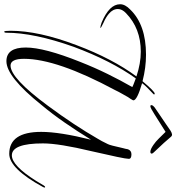

<svg xmlns="http://www.w3.org/2000/svg" viewBox="2 -772 812 883"><g transform="rotate(90 407.5 -331.0)"><path d="M112 55Q108 55 108 26Q108 -103 174 -277Q236 -442 318 -553Q258 -573 204 -573Q97 -573 27 -505Q8 -487 8 -468Q8 -444 30 -426Q37 -420 47.5 -413.5Q58 -407 72 -401Q95 -390 95 -388Q95 -387 93 -387Q87 -387 70 -393Q-14 -428 -14 -478Q-14 -501 10 -524Q80 -597 218 -597Q248 -597 278.5 -593Q309 -589 340 -581Q387 -637 397 -637Q401 -637 401 -634Q399 -630 397 -629Q381 -614 369 -602Q357 -590 349 -579Q428 -556 428 -539L427 -536Q425 -532 421.5 -526.5Q418 -521 413 -514Q406 -501 397.5 -486.5Q389 -472 381 -455Q237 -187 237 -36Q237 26 268 26Q326 26 453 -146Q499 -208 536.5 -265Q574 -322 604 -374Q609 -382 615.5 -394Q622 -406 629 -421Q632 -426 636.5 -443.5Q641 -461 648 -492Q649 -496 650.5 -501.5Q652 -507 653 -514Q659 -530 676 -530Q697 -530 697 -518Q697 -507 688 -464Q679 -421 662 -347Q626 -197 626 -123Q626 20 681 20Q728 20 798 -91Q802 -97 807 -106Q812 -115 819 -126Q823 -133 827 -133Q829 -133 829 -130Q829 -128 827 -124Q742 32 674 32Q573 32 573 -115Q573 -200 609 -344Q569 -279 529.5 -222Q490 -165 449 -116Q320 45 248 45Q185 45 185 -44Q185 -129 251 -294Q277 -360 306.5 -420Q336 -480 367 -534Q357 -539 347 -542.5Q337 -546 327 -550Q287 -494 250.5 -422.5Q214 -351 182 -265Q117 -82 117 46Q117 55 112 55ZM455 -617Q450 -617 450 -622Q450 -628 461 -637Q472 -645 494 -659.5Q516 -674 537.5 -689Q559 -704 568 -710Q576 -715 583.5 -716.5Q591 -718 597 -710Q623 -679 654 -647Q673 -628 673 -624Q673 -617 665 -617Q653 -617 633 -631Q617 -642 603.5 -656Q590 -670 573 -687Q523 -656 493 -636.5Q463 -617 455 -617Z"/></g></svg>

Font: Ruthie
Style: Regular
Weight: 400
Designer: Robert E. Leuschke
Foundry: Robert E. Leuschke
Version: Version 1.012